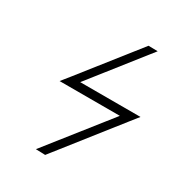

<svg xmlns="http://www.w3.org/2000/svg" viewBox="-177 -788 914 982"><g transform="rotate(30 280.0 -297.0)"><path d="M522 -287.1 234.9 77.1 179.2 75.2 465.8 -287.1H109.9L148.4 -335L413.6 -670.9L468.3 -669.9L204.1 -335H560.1Z"/></g></svg>

Font: Linux Libertine Display Slanted O
Style: Slanted
Weight: 400
Designer: Philipp H. Poll
Foundry: Philipp H. Poll
Version: Version 5.0.9